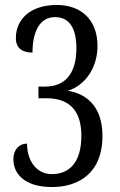

<svg xmlns="http://www.w3.org/2000/svg" viewBox="-20 -744 482 774"><path d="M190 10C293 10 393 -43 393 -196C393 -323 320 -368 253 -378C322 -399 373 -469 373 -559C373 -665 306 -724 209 -724C100 -724 44 -664 44 -591C44 -547 73 -532 111 -532C111 -611 137 -675 202 -675C260 -675 288 -629 288 -550C288 -454 248 -395 162 -395H135V-348H167C266 -348 308 -291 308 -197C308 -85 256 -42 189 -42C127 -42 89 -96 89 -165C57 -165 34 -141 34 -102C34 -41 82 10 190 10Z"/></svg>

Font: Noto Serif Sinhala ExtraCondensed
Style: Regular
Weight: 400
Width: 2
Designer: Jelle Bosma - Monotype Design Team
Foundry: Monotype Imaging Inc.
Version: Version 2.007